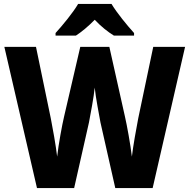

<svg xmlns="http://www.w3.org/2000/svg" viewBox="-20 -1044 958 971"><path d="M544 -1024H375C351 -982 295 -914 261 -877V-864H364C393 -883 426 -910 459 -944C491 -910 525 -883 556 -864H658V-877C621 -918 571 -979 544 -1024ZM916 -807H755L679 -445C669 -394 653 -304 647 -252C640 -312 622 -411 612 -454L533 -807H386L304 -454C294 -412 276 -314 269 -252C263 -305 246 -400 237 -445L162 -807H2L167 -93H355L430 -425C437 -462 455 -556 459 -601C464 -550 482 -459 488 -425L563 -93H752Z"/></svg>

Font: Noto Sans Kannada UI SemiCondensed ExtraBold
Style: Regular
Weight: 800
Width: 4
Designer: Jelle Bosma - Monotype Design Team
Foundry: Monotype Imaging Inc.
Version: Version 2.005